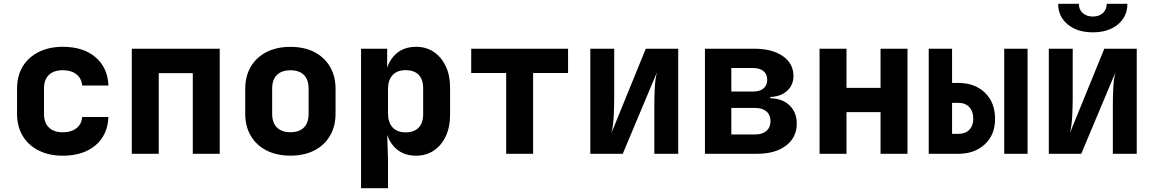

<svg xmlns="http://www.w3.org/2000/svg" viewBox="-20 -805 6040 1005"><path d="M308.8 10Q236.9 10 182.7 -17.1Q128.6 -44.2 98.9 -93.4Q69.3 -142.6 69.3 -208.5V-341.5Q69.3 -408.4 98.9 -457.1Q128.6 -505.8 182.7 -532.9Q236.9 -560 308.8 -560Q415.7 -560 479.8 -505.6Q543.8 -451.2 547.6 -357.3H410.1Q407.1 -395 379.6 -416.3Q352.1 -437.5 308.8 -437.5Q261.7 -437.5 236 -412.9Q210.3 -388.4 210.3 -341.7V-208.5Q210.3 -162.6 236 -137.6Q261.7 -112.5 308.8 -112.5Q352.1 -112.5 379.6 -133.4Q407.1 -154.3 410.1 -192.7H547.6Q543.8 -98.8 479.8 -44.4Q415.7 10 308.8 10Z M669.9 0V-550H1130.1V0H989.1V-422.1H810.9V0Z M1500 9.7Q1428.1 9.7 1374.9 -17.6Q1321.7 -44.8 1292.7 -94.3Q1263.6 -143.8 1263.6 -210.3V-339.7Q1263.6 -406.3 1292.7 -455.7Q1321.7 -505.2 1374.9 -532.4Q1428.1 -559.7 1500 -559.7Q1572.9 -559.7 1625.6 -532.4Q1678.3 -505.2 1707.3 -455.7Q1736.4 -406.3 1736.4 -339.7V-210.3Q1736.4 -143.8 1707.3 -94.3Q1678.3 -44.8 1625.5 -17.6Q1572.8 9.7 1500 9.7ZM1500 -112.8Q1546.3 -112.8 1570.8 -137.7Q1595.4 -162.6 1595.4 -208.8V-341.2Q1595.4 -388.2 1570.8 -412.7Q1546.3 -437.2 1500 -437.2Q1454.7 -437.2 1429.7 -412.7Q1404.6 -388.2 1404.6 -341.2V-208.8Q1404.6 -162.6 1429.7 -137.7Q1454.7 -112.8 1500 -112.8Z M1869.9 180V-550H2006.6V-436.5H2039.1L1994.7 -369.6Q1994.7 -457.3 2038.7 -508.6Q2082.7 -560 2157.5 -560Q2210.8 -560 2250.9 -533Q2290.9 -505.9 2313.4 -458.2Q2335.9 -410.5 2335.9 -346.7V-203.5Q2335.9 -140.5 2313.5 -92.4Q2291.1 -44.2 2251 -17.1Q2210.9 10 2157.5 10Q2082.8 10 2038.8 -41.4Q1994.7 -92.9 1994.7 -180.4L2039.1 -112.6H2006.3L2010.9 28.5V180ZM2103.7 -112.2Q2147.1 -112.2 2171 -136.6Q2195 -161.1 2195 -207.7V-342.3Q2195 -389.9 2171 -413.9Q2147.1 -437.8 2103.7 -437.8Q2058.9 -437.8 2034.9 -411.8Q2010.9 -385.7 2010.9 -337.3V-212.7Q2010.9 -164.3 2034.9 -138.2Q2058.9 -112.2 2103.7 -112.2Z M2629.5 0V-423H2446.5V-550H2953.5V-423H2770.5V0Z M3069.9 0V-550H3195V-297.3Q3195 -251.8 3192.6 -199.4Q3190.3 -147 3179.7 -107L3360.3 -550H3530.1V0H3405V-252.8Q3405 -298.5 3407.4 -345.4Q3409.7 -392.2 3418.6 -426.3L3239.7 0Z M3669.9 0V-550H3927.1Q4021.9 -550 4077.6 -511.3Q4133.2 -472.6 4133.2 -407.8Q4133.2 -359.2 4100 -329.4Q4066.8 -299.6 4011.7 -297.3V-290.8Q4076 -289.3 4113.2 -253Q4150.5 -216.7 4150.5 -157.5Q4150.5 -85.7 4094.4 -42.8Q4038.3 0 3942.8 0ZM3808 -101.1H3931.8Q3970.3 -101.1 3991.7 -119.7Q4013.1 -138.3 4013.1 -170.6Q4013.1 -203.7 3991.7 -221.9Q3970.3 -240.1 3931.8 -240.1H3808ZM3808 -325.9H3922.8Q3957.2 -325.9 3976.5 -342.1Q3995.8 -358.3 3995.8 -387.5Q3995.8 -416.6 3976.5 -432.7Q3957.2 -448.9 3922.8 -448.9H3808Z M4269.9 0V-550H4410.9V-345.1H4589.1V-550H4730.1V0H4589.1V-218.1H4410.9V0Z M4841.3 0V-550H4963.5V-370.9H4995.6Q5082.9 -370.9 5135.7 -319.7Q5188.5 -268.4 5188.5 -182.5Q5188.5 -99.9 5135.3 -50Q5082.1 0 4995.6 0ZM4963.5 -104.3H4995.6Q5033.2 -104.3 5053.8 -125.8Q5074.5 -147.4 5074.5 -183.3Q5074.5 -221.8 5053.8 -244.3Q5033.2 -266.7 4995.6 -266.7H4963.5ZM5236.5 0V-550H5358.7V0Z M5469.9 0V-550H5595V-297.3Q5595 -251.8 5592.6 -199.4Q5590.3 -147 5579.7 -107L5760.3 -550H5930.1V0H5805V-252.8Q5805 -298.5 5807.4 -345.4Q5809.7 -392.2 5818.6 -426.3L5639.7 0ZM5700 -635.8Q5619.5 -635.8 5569.1 -676.9Q5518.8 -718.1 5518.8 -785H5627.1Q5627.1 -755.3 5647.3 -736.9Q5667.5 -718.4 5699.9 -718.4Q5733.1 -718.4 5753 -736.8Q5772.9 -755.1 5772.9 -785H5881.2Q5881.2 -718.3 5831.4 -677Q5781.6 -635.8 5700 -635.8Z"/></svg>

Font: JetBrains Mono
Style: Regular
Weight: 400
Monospace: yes
Designer: Philipp Nurullin, Konstantin Bulenkov
Foundry: JetBrains
Version: Version 2.305